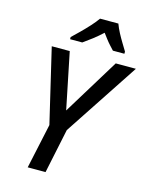

<svg xmlns="http://www.w3.org/2000/svg" viewBox="-136 -1027 871 1113"><g transform="rotate(15 299.5 -470.5)"><path d="M141 0 199 -269 94 -714H202L271 -376L478 -714H599L304 -267L248 0ZM186 -794Q204 -811 230.5 -837Q257 -863 282.5 -891Q308 -919 323 -941H433Q442 -916 456 -889.5Q470 -863 485 -838.5Q500 -814 512 -794V-781H443Q433 -792 420 -806Q407 -820 394.5 -836.5Q382 -853 370 -869Q342 -843 313.5 -821Q285 -799 259 -781H186Z"/></g></svg>

Font: Noto Sans Display Medium
Style: Italic
Weight: 500
Italic angle: -12°
Designer: Monotype Design Team
Foundry: Monotype Imaging Inc.
Version: Version 2.003